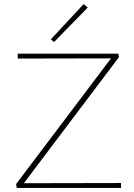

<svg xmlns="http://www.w3.org/2000/svg" viewBox="-20 -921 657 941"><path d="M573 -24V0H62L59 -19L524 -635L67 -634V-658H560L563 -641L97 -23ZM229 -728 390 -901 410 -884 245 -715Z"/></svg>

Font: Ysabeau Extralight
Style: Regular
Weight: 200
Designer: Christian Thalmann (Catharsis Fonts)
Version: Version 0.003